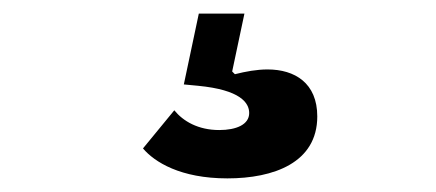

<svg xmlns="http://www.w3.org/2000/svg" viewBox="-20 -50 640 282"><path d="M314 212C382 212 446 189 446 121C446 72 413 52 373 52C357 52 341 55 325 59L321 55L339 -30H272L250 74L271 76C333 82 346 101 346 116C346 133 327 141 302 141C271 141 249 128 236 112L190 168C207 188 245 212 314 212Z"/></svg>

Font: IBM Plex Sans Thai Looped
Style: Bold
Weight: 700
Designer: Mike Abbink, Paul van der Laan, Pieter van Rosmalen, Ben Mitchell, Mark Frömberg
Foundry: Bold Monday
Version: Version 1.1